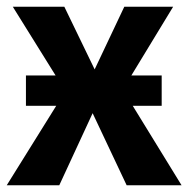

<svg xmlns="http://www.w3.org/2000/svg" viewBox="-27 -550 559 570"><path d="M367 -236 512 0H349L248 -214L149 0H-7L140 -236H50V-326H138L11 -530H164L254 -344L342 -530H487L363 -326H453V-236Z"/></svg>

Font: Fira Sans SemiBold
Style: Regular
Weight: 600
Designer: bBox Type GmbH & Carrois Corporate GbR & Edenspiekermann AG
Foundry: bBox Type GmbH & Carrois Corporate GbR & Edenspiekermann AG
Version: Version 4.301;PS 004.301;hotconv 1.0.88;makeotf.lib2.5.64775